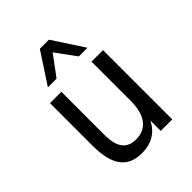

<svg xmlns="http://www.w3.org/2000/svg" viewBox="-194 -770 888 888"><g transform="rotate(-45 250.0 -326.0)"><path d="M76.2 -171.9V-453.1H150.4V-171.9Q150.4 -110.4 172.4 -81.5Q194.3 -52.7 239.3 -52.7Q292 -52.7 319.8 -89.8Q347.7 -127 347.7 -196.3V-453.1H422.9V0H347.7V-68.4Q328.1 -28.3 293.9 -8.3Q259.8 11.7 213.9 11.7Q143.6 11.7 109.9 -33.7Q76.2 -79.1 76.2 -171.9ZM220.7 -664.1H280.3L379.9 -511.7H323.2L251 -610.4L177.7 -511.7H121.1Z"/></g></svg>

Font: BabelStone Coelbren y Beirdd
Style: Regular
Weight: 400
Designer: Andrew West
Foundry: BabelStone
Version: Version 1.00;September 27, 2022